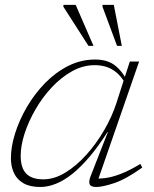

<svg xmlns="http://www.w3.org/2000/svg" viewBox="-20 -736 615 766"><path d="M343 -37 410.5 -209.5H409Q372.5 -152 337.2 -110.5Q302 -69 268.5 -42.2Q235 -15.5 203 -2.8Q171 10 140.5 10Q99.5 10 73.8 -4.8Q48 -19.5 35.8 -45.5Q23.5 -71.5 23.5 -105Q23.5 -150.5 40.2 -203.8Q57 -257 87.2 -309Q117.5 -361 159.2 -404Q201 -447 251.8 -472.8Q302.5 -498.5 359.5 -498.5Q410.5 -498.5 441.5 -472.8Q472.5 -447 491 -404.5L483.5 -396Q463.5 -435.5 432.5 -455.8Q401.5 -476 358 -476Q311 -476 267.5 -451.8Q224 -427.5 186.8 -387.8Q149.5 -348 121.8 -300Q94 -252 78.2 -203.5Q62.5 -155 62.5 -114Q62.5 -66.5 84.5 -43.5Q106.5 -20.5 153 -20.5Q196.5 -20.5 240.8 -47.5Q285 -74.5 324.8 -118.8Q364.5 -163 395.8 -217Q427 -271 444.5 -325L475.5 -421.5L498 -490.5H535L367.5 -8L357 -24.5Q376.5 -22.5 401.5 -25.8Q426.5 -29 460.5 -41.8Q494.5 -54.5 540 -82L547.5 -67.5Q482.5 -21 435.8 -5.5Q389 10 364 10Q342 10 337.5 -1.2Q333 -12.5 343 -37ZM353 -553H333L233 -709V-716.5H282ZM466 -553H447L389 -709V-716.5H434Z"/></svg>

Font: Newsreader 9pt ExtraLight
Style: Italic
Weight: 250
Italic angle: -17°
Designer: Hugues Gentile
Foundry: Production Type
Version: Version 1.003